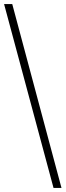

<svg xmlns="http://www.w3.org/2000/svg" viewBox="-20 -820 321 940"><path d="M281 100H242L0 -800H40Z"/></svg>

Font: Albert Sans ExtraLight
Style: Regular
Weight: 250
Designer: Andreas Rasmussen
Foundry: a.Foundry
Version: Version 1.025